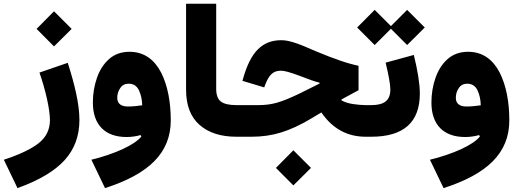

<svg xmlns="http://www.w3.org/2000/svg" viewBox="-136 -720 2727 1011"><path d="M71.8 -337.9C102.5 -250 127 -145.5 127 -87.4C127 -37.6 106.9 2.9 67.4 34.2C27.8 64.9 -33.2 94.2 -115.7 121.1L-43.9 270.5C68.8 230 151.4 181.2 203.6 124C255.9 66.9 282.2 -3.9 282.2 -87.9C282.2 -173.3 256.3 -278.3 220.7 -389.2ZM148.4 -475.6 241.2 -567.9 148.4 -660.6 56.6 -567.9Z M608.4 -1.5C573.2 43.9 464.8 91.8 345.2 121.1L417 270.5C647.9 196.3 763.2 85.4 763.2 -86.4C763.2 -181.6 747.1 -270 712.4 -337.9C677.2 -405.8 623 -447.3 546.4 -447.3C502.9 -447.3 467.3 -434.6 438.5 -409.2C409.7 -383.8 388.7 -350.6 374.5 -310.1C360.4 -269.5 353 -226.1 353 -180.2C353 -63 417 1.5 530.8 1.5C555.7 1.5 582.5 -2.4 604 -8.8ZM612.8 -165.5C588.9 -162.1 563.5 -159.2 537.6 -159.2C502.9 -159.2 481.4 -173.3 481.4 -205.1C481.4 -224.1 486.8 -241.7 497.6 -256.8C507.8 -272 522.5 -279.3 541.5 -279.3C566.4 -279.3 584.5 -267.6 595.7 -244.6C606.4 -221.2 612.3 -194.8 612.8 -165.5Z M843.8 -248C843.8 -166 867.2 -104 914.6 -62.5C961.4 -21 1026.4 0 1108.9 0H1109.4V-166.5H1108.9C1070.3 -166.5 1043 -172.9 1026.9 -185.5C1010.7 -197.8 1002.4 -220.2 1002.4 -252V-700.2H843.8Z M1408.7 256.3 1501.5 164.1 1408.7 71.3 1316.9 164.1ZM1344.2 -508.3C1295.4 -508.3 1254.9 -492.7 1222.7 -460.9C1190.4 -429.2 1164.1 -377.9 1144 -306.2L1140.6 -294.4L1255.4 -259.8L1259.3 -271C1280.3 -326.2 1301.8 -347.7 1343.3 -347.7C1362.3 -347.7 1389.6 -339.8 1441.9 -320.8C1486.3 -303.2 1517.1 -292 1546.4 -284.7V-279.8L1437.5 -225.6C1341.3 -180.2 1295.9 -166.5 1222.7 -166.5H1109.4C1093.8 -166.5 1086.9 -144 1086.9 -84C1086.9 -23.4 1093.8 0 1109.4 0H1189.5C1243.7 0 1295.4 -7.3 1344.2 -22.5C1393.1 -37.6 1445.3 -61.5 1501.5 -95.2L1556.2 -127.9C1616.7 -39.6 1695.8 0 1789.6 0H1802.2V-166.5H1790C1770 -166.5 1748 -168.5 1724.1 -171.9C1700.2 -175.3 1679.2 -182.1 1662.1 -191.4V-196.3L1752 -245.1V-373.5C1720.2 -380.4 1687.5 -389.6 1653.8 -401.4C1619.6 -413.1 1577.1 -429.2 1526.9 -450.2C1425.3 -495.6 1382.8 -508.3 1344.2 -508.3Z M1894.5 -390.1C1910.2 -326.2 1919.4 -275.4 1919.4 -248.5C1919.4 -191.4 1887.7 -166.5 1818.8 -166.5H1802.2C1787.1 -166.5 1779.8 -139.2 1779.8 -84C1779.8 -27.8 1787.1 0 1802.2 0H1818.8C1989.3 0 2074.7 -75.7 2074.7 -227.5C2074.7 -278.8 2063 -350.1 2043 -430.7ZM1836.9 -482.9 1922.4 -568.4 2007.8 -482.9 2100.6 -575.2 2007.8 -668 1922.4 -582.5 1836.9 -668 1744.6 -575.2Z M2391.1 -1.5C2356 43.9 2247.6 91.8 2127.9 121.1L2199.7 270.5C2430.7 196.3 2545.9 85.4 2545.9 -86.4C2545.9 -181.6 2529.8 -270 2495.1 -337.9C2460 -405.8 2405.8 -447.3 2329.1 -447.3C2285.6 -447.3 2250 -434.6 2221.2 -409.2C2192.4 -383.8 2171.4 -350.6 2157.2 -310.1C2143.1 -269.5 2135.7 -226.1 2135.7 -180.2C2135.7 -63 2199.7 1.5 2313.5 1.5C2338.4 1.5 2365.2 -2.4 2386.7 -8.8ZM2395.5 -165.5C2371.6 -162.1 2346.2 -159.2 2320.3 -159.2C2285.6 -159.2 2264.2 -173.3 2264.2 -205.1C2264.2 -224.1 2269.5 -241.7 2280.3 -256.8C2290.5 -272 2305.2 -279.3 2324.2 -279.3C2349.1 -279.3 2367.2 -267.6 2378.4 -244.6C2389.2 -221.2 2395 -194.8 2395.5 -165.5Z"/></svg>

Font: Estedad ExtraBold
Style: Regular
Weight: 800
Designer: Amin Abedi
Version: Version 7.3